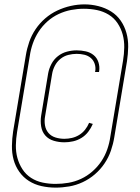

<svg xmlns="http://www.w3.org/2000/svg" viewBox="-20 -780 640 877"><path d="M274 -130Q249 -130 225.5 -137Q202 -144 187 -161Q172 -178 168 -202.5Q164 -227 168 -252L200 -445Q204 -467 215 -488Q226 -509 244.5 -523.5Q263 -538 285.5 -544Q308 -550 330 -550Q351 -550 371.5 -545.5Q392 -541 407.5 -528.5Q423 -516 429.5 -496Q436 -476 433 -455Q433 -454 432.5 -453Q432 -452 432 -451H414Q414 -452 414.5 -453Q415 -454 415 -455Q418 -472 412.5 -488.5Q407 -505 394.5 -515.5Q382 -526 365 -530Q348 -534 330 -534Q311 -534 291.5 -529Q272 -524 256 -511Q240 -498 230.5 -479.5Q221 -461 218 -442L186 -249Q182 -228 185.5 -207.5Q189 -187 201.5 -172.5Q214 -158 233.5 -152Q253 -146 274 -146Q291 -146 308.5 -150Q326 -154 341.5 -163.5Q357 -173 368.5 -187.5Q380 -202 387 -219L404 -214Q396 -195 383 -178Q370 -161 352 -150Q334 -139 314 -134.5Q294 -130 274 -130ZM234 77Q201 77 169.5 70Q138 63 112 46.5Q86 30 68 4.5Q50 -21 42 -51Q34 -81 34.5 -114Q35 -147 40 -180L98 -527Q103 -558 113.5 -588.5Q124 -619 142.5 -646.5Q161 -674 186.5 -696Q212 -718 242 -732Q272 -746 303.5 -753Q335 -760 366 -760Q398 -760 429.5 -752Q461 -744 487.5 -727.5Q514 -711 531.5 -685.5Q549 -660 557.5 -629.5Q566 -599 565.5 -566Q565 -533 560 -500L502 -153Q497 -122 486.5 -91.5Q476 -61 457.5 -33.5Q439 -6 413.5 16Q388 38 358 52Q328 66 296.5 71.5Q265 77 234 77Q234 77 234 77Q234 77 234 77ZM234 60Q263 60 292.5 55Q322 50 350 37Q378 24 402 3Q426 -18 443 -43.5Q460 -69 470 -98Q480 -127 484 -156L542 -503Q547 -533 547.5 -563.5Q548 -594 540.5 -622Q533 -650 517 -674Q501 -698 476.5 -713Q452 -728 423 -734Q394 -740 363 -740Q334 -740 305 -734.5Q276 -729 248 -716Q220 -703 196.5 -682Q173 -661 156.5 -635.5Q140 -610 130 -581.5Q120 -553 116 -524L58 -177Q53 -147 52.5 -116.5Q52 -86 59.5 -58.5Q67 -31 82.5 -7Q98 17 122 32.5Q146 48 175 54Q204 60 234 60Z"/></svg>

Font: Iosevka Curly Thin Extended
Style: Italic
Weight: 100
Width: 7
Italic angle: -9°
Monospace: yes
Designer: Belleve Invis
Foundry: Belleve Invis
Version: Version 11.1.0; ttfautohint (v1.8.3)